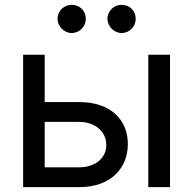

<svg xmlns="http://www.w3.org/2000/svg" viewBox="-20 -771 796 791"><path d="M75.3 0H306.5C435.7 0 506.7 -77.8 506.7 -177.2C506.7 -277.7 435.7 -350.5 306.5 -350.5H164.1V-545.5H75.3ZM164.1 -81.7V-268.8H306.5C371.4 -268.8 418 -229.4 418 -173.3C418 -119.3 371.4 -81.7 306.5 -81.7ZM217 -693.2C217 -662.6 244.3 -634.9 275.2 -634.9C308.6 -634.9 333.5 -662.6 333.5 -693.2C333.5 -726.6 308.6 -751.1 275.2 -751.1C244.3 -751.1 217 -726.6 217 -693.2ZM422.6 -693.2C422.6 -662.6 449.9 -634.9 480.8 -634.9C514.2 -634.9 539.1 -662.6 539.1 -693.2C539.1 -726.6 514.2 -751.1 480.8 -751.1C449.9 -751.1 422.6 -726.6 422.6 -693.2ZM590.9 0H680.4V-545.5H590.9Z"/></svg>

Font: Margiela Sans Text
Style: Regular
Weight: 400
Designer: Stefan Endress, Andreas Faust
Version: Version 1.100;FEAKit 1.0